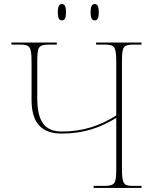

<svg xmlns="http://www.w3.org/2000/svg" viewBox="-20 -923 768 943"><path d="M445 -823C458 -823 465 -831 465 -863C465 -894 458 -903 445 -903C433 -903 425 -894 425 -863C425 -831 433 -823 445 -823ZM284 -823C297 -823 304 -831 304 -863C304 -894 297 -903 284 -903C272 -903 264 -894 264 -863C264 -831 272 -823 284 -823ZM440 0H675V-10H632C586 -10 579 -21 579 -98V-615C579 -693 583 -704 638 -704H675V-714H452V-704H494C544 -704 551 -693 551 -615V-356C472 -306 388 -277 284 -277C200 -277 163 -326 163 -441V-615C163 -693 167 -704 223 -704H259V-714H36V-704H79C128 -704 135 -693 135 -615V-433C135 -324 179 -267 284 -267C391 -267 473 -296 551 -344V-98C551 -21 546 -10 490 -10H440Z"/></svg>

Font: Noto Serif Display Thin
Style: Regular
Weight: 100
Designer: Monotype Design Team
Foundry: Monotype Imaging Inc.
Version: Version 2.009